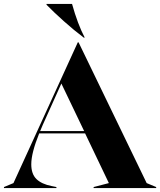

<svg xmlns="http://www.w3.org/2000/svg" viewBox="-35 -950 809 970"><path d="M-15 -5 33 -25 358 -736H362L706 -25L754 -5V0H438V-5L515 -25L395 -276H163Q123 -177 123 -120Q123 -71 149 -45.5Q175 -20 226 -10L250 -5V0H-15ZM390 -288 275 -528 181 -319 168 -288ZM200 -926V-930H329Q357 -829 393 -760H388Q339 -797 288 -842.5Q237 -888 200 -926Z"/></svg>

Font: Nyght Serif Bold
Style: Regular
Weight: 700
Designer: Maksym Kobuzan
Version: Version 0.410